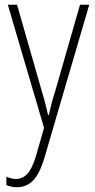

<svg xmlns="http://www.w3.org/2000/svg" viewBox="-20 -549 402 811"><path d="M13 -529H52L156 -166Q169 -122 174 -101Q179 -80 183 -63H186Q192 -90 198.5 -114.5Q205 -139 214 -167L318 -529H357L169 113Q149 182 121 212Q93 242 51 242Q39 242 28.5 239.5Q18 237 7 233V197Q28 207 48 207Q75 207 95.5 185.5Q116 164 133 106L166 -9Z"/></svg>

Font: Noto Sans Lao Looped Condensed ExtraLight
Style: Regular
Weight: 200
Width: 3
Designer: Mark Frömberg, Ben Mitchell
Foundry: The Fontpad Ltd
Version: Version 1.002; ttfautohint (v1.8.4.7-5d5b)